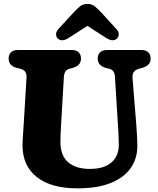

<svg xmlns="http://www.w3.org/2000/svg" viewBox="-20 -960 822 998"><path d="M593.5 -303.5 577.5 -560.5Q575.5 -596 548.5 -602.5L530.5 -607Q488 -618.5 488 -656Q488 -676 500.2 -688Q512.5 -700 535 -700H716Q738.5 -700 750.8 -688Q763 -676 763 -656Q763 -636.5 751.8 -625Q740.5 -613.5 720.5 -607.5L702.5 -602.5Q684 -597.5 675.5 -585.8Q667 -574 669 -552.5L689 -304Q693 -253.5 694 -203Q694.5 -138.5 660.8 -88.5Q627 -38.5 557.8 -9.8Q488.5 19 383 19Q245 19 170.8 -40Q96.5 -99 97 -206.5Q97 -220.5 98.5 -243Q100 -265.5 101.5 -288.8Q103 -312 104 -327.5L118 -558.5Q119.5 -594.5 85.5 -602.5L67.5 -607Q25 -617.5 25 -656Q25 -676 37.2 -688Q49.5 -700 71.5 -700H354.5Q377 -700 389 -688Q401 -676 401 -656Q401 -636.5 390 -625Q379 -613.5 359 -607.5L341 -602.5Q314 -595.5 312 -560L298 -320.5Q296 -291.5 295.2 -267.5Q294.5 -243.5 294 -225.5Q293.5 -152 333.8 -117Q374 -82 447 -82Q521.5 -82 560 -116.2Q598.5 -150.5 597.5 -210.5Q597 -243.5 595.8 -264.2Q594.5 -285 593.5 -303.5ZM336.5 -762.5Q301.5 -740.5 280.5 -759.5Q272.5 -766.5 271.5 -780.5Q270.5 -794.5 284 -809.5L363.5 -896Q381.5 -915.5 396.5 -927.5Q411.5 -939.5 434.5 -939.5Q457.5 -939.5 472.2 -927.5Q487 -915.5 505.5 -896L584.5 -809.5Q598.5 -794.5 597.2 -780.5Q596 -766.5 588 -759.5Q567.5 -740.5 532 -762.5L434.5 -825.5Z"/></svg>

Font: Fraunces 9pt SuperSoft
Style: Bold
Weight: 700
Version: Version 1.000;[b76b70a41]